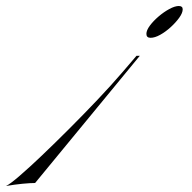

<svg xmlns="http://www.w3.org/2000/svg" viewBox="-250 -339 639 640"><path d="M216 -153 -133 271Q-149 271 -175 273.5Q-201 276 -230 281Q-217 275 -185 247.5Q-153 220 -110 179Q-67 138 -19 90Q29 42 75 -6.5Q121 -55 157 -97L205 -153ZM346 -319Q359 -319 359 -308Q359 -296 347.5 -280Q336 -264 319 -248.5Q302 -233 284 -223Q266 -213 252 -213Q238 -213 238 -226Q238 -238 249.5 -253.5Q261 -269 278.5 -284Q296 -299 314.5 -309Q333 -319 346 -319Z"/></svg>

Font: Ballet
Style: Regular
Weight: 400
Designer: Maximiliano R. Sproviero
Foundry: Omnibus-Type
Version: Version 1.100